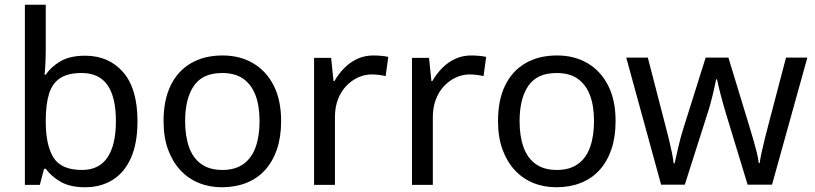

<svg xmlns="http://www.w3.org/2000/svg" viewBox="-20 -780 3437 810"><path d="M173 -575Q173 -541 171.5 -511.5Q170 -482 168 -465H173Q196 -499 236 -522Q276 -545 339 -545Q439 -545 499.5 -475.5Q560 -406 560 -268Q560 -176 532.5 -114Q505 -52 455 -21Q405 10 339 10Q276 10 236 -13Q196 -36 173 -68H166L148 0H85V-760H173ZM324 -472Q267 -472 234 -450.5Q201 -429 187 -384.5Q173 -340 173 -271V-267Q173 -168 205.5 -115.5Q238 -63 326 -63Q398 -63 433.5 -116Q469 -169 469 -269Q469 -370 433.5 -421Q398 -472 324 -472Z M1166 -269Q1166 -202 1148.5 -150.5Q1131 -99 1098.5 -63Q1066 -27 1019.5 -8.5Q973 10 916 10Q863 10 818 -8.5Q773 -27 740 -63Q707 -99 688.5 -150.5Q670 -202 670 -269Q670 -358 700 -419.5Q730 -481 786 -513.5Q842 -546 919 -546Q992 -546 1047.5 -513.5Q1103 -481 1134.5 -419.5Q1166 -358 1166 -269ZM761 -269Q761 -206 777.5 -159.5Q794 -113 829 -88Q864 -63 918 -63Q972 -63 1007 -88Q1042 -113 1058.5 -159.5Q1075 -206 1075 -269Q1075 -333 1058 -378Q1041 -423 1006.5 -447.5Q972 -472 917 -472Q835 -472 798 -418Q761 -364 761 -269Z M1555 -546Q1570 -546 1587.5 -544.5Q1605 -543 1618 -540L1607 -459Q1594 -462 1578.5 -464Q1563 -466 1549 -466Q1518 -466 1490 -453Q1462 -440 1440 -416.5Q1418 -393 1405.5 -360Q1393 -327 1393 -286V0H1305V-536H1377L1387 -438H1391Q1408 -468 1432 -492.5Q1456 -517 1487 -531.5Q1518 -546 1555 -546Z M1968 -546Q1983 -546 2000.5 -544.5Q2018 -543 2031 -540L2020 -459Q2007 -462 1991.5 -464Q1976 -466 1962 -466Q1931 -466 1903 -453Q1875 -440 1853 -416.5Q1831 -393 1818.5 -360Q1806 -327 1806 -286V0H1718V-536H1790L1800 -438H1804Q1821 -468 1845 -492.5Q1869 -517 1900 -531.5Q1931 -546 1968 -546Z M2577 -269Q2577 -202 2559.5 -150.5Q2542 -99 2509.5 -63Q2477 -27 2430.5 -8.5Q2384 10 2327 10Q2274 10 2229 -8.5Q2184 -27 2151 -63Q2118 -99 2099.5 -150.5Q2081 -202 2081 -269Q2081 -358 2111 -419.5Q2141 -481 2197 -513.5Q2253 -546 2330 -546Q2403 -546 2458.5 -513.5Q2514 -481 2545.5 -419.5Q2577 -358 2577 -269ZM2172 -269Q2172 -206 2188.5 -159.5Q2205 -113 2240 -88Q2275 -63 2329 -63Q2383 -63 2418 -88Q2453 -113 2469.5 -159.5Q2486 -206 2486 -269Q2486 -333 2469 -378Q2452 -423 2417.5 -447.5Q2383 -472 2328 -472Q2246 -472 2209 -418Q2172 -364 2172 -269Z M3042 -303Q3036 -324 3030 -344.5Q3024 -365 3019.5 -383.5Q3015 -402 3011 -418Q3007 -434 3005 -445H3001Q2999 -434 2995.5 -418Q2992 -402 2987.5 -383Q2983 -364 2977.5 -343.5Q2972 -323 2965 -302L2869 -1H2769L2622 -537H2713L2787 -251Q2795 -222 2802 -192.5Q2809 -163 2814.5 -136.5Q2820 -110 2822 -91H2826Q2829 -103 2833 -121Q2837 -139 2841.5 -159Q2846 -179 2851.5 -199Q2857 -219 2862 -235L2957 -537H3053L3145 -235Q3152 -212 3159.5 -186Q3167 -160 3173 -135.5Q3179 -111 3181 -92H3185Q3187 -109 3192.5 -134.5Q3198 -160 3205.5 -190.5Q3213 -221 3221 -251L3296 -537H3386L3237 -1H3134Z"/></svg>

Font: utamil25
Style: Book
Weight: 400
Designer: Jelle Bosma - Monotype Design Team
Foundry: Monotype Imaging Inc.
Version: Version 2.003